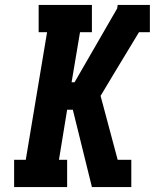

<svg xmlns="http://www.w3.org/2000/svg" viewBox="-20 -755 640 775"><path d="M37 0V-110H84L170 -625H136V-735H351V-625H303L269 -423H281L453 -721L455 -735H585V-625H541L443 -463L386 -368L455 -110H510V0H351L274 -312H251L218 -110H251V0Z"/></svg>

Font: Iosevka Curly Slab XBdEx
Style: Italic
Weight: 800
Width: 7
Italic angle: -9°
Monospace: yes
Designer: Belleve Invis
Foundry: Belleve Invis
Version: Version 11.1.0; ttfautohint (v1.8.3)